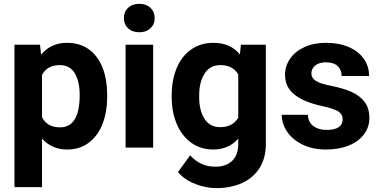

<svg xmlns="http://www.w3.org/2000/svg" viewBox="-20 -758 1954 986"><path d="M195.8 -46.4V203.1H54.2V-528.3H185.5L190.9 -477.1Q241.7 -538.1 323.7 -538.1Q389.6 -538.1 436 -504.9Q482.4 -471.7 506.3 -411.4Q530.3 -351.1 530.3 -270V-259.8Q530.3 -182.1 506.3 -121.1Q482.4 -60.1 436 -25.1Q389.6 9.8 325.2 9.8Q246.1 9.8 195.8 -46.4ZM195.8 -372.6V-156.2Q222.2 -104 288.1 -104Q389.2 -104 389.2 -270Q389.2 -339.8 364 -381.8Q338.9 -423.8 287.1 -423.8Q221.7 -423.8 195.8 -372.6Z M695.3 -738.3Q731 -738.3 752.7 -717.8Q774.4 -697.3 774.4 -665Q774.4 -633.3 752.7 -612.8Q731 -592.3 695.3 -592.3Q659.7 -592.3 637.9 -612.8Q616.2 -633.3 616.2 -665Q616.2 -697.3 637.9 -717.8Q659.7 -738.3 695.3 -738.3ZM766.6 -528.3V0H625V-528.3Z M894 125.5 956.5 39.6Q1008.8 98.1 1085 98.1Q1141.1 98.1 1172.4 67.9Q1203.6 37.6 1203.6 -17.6V-45.9Q1153.8 9.8 1075.2 9.8Q1011.2 9.8 963.1 -24.4Q915 -58.6 888.9 -118.4Q862.8 -178.2 861.8 -253.9V-268.1Q861.8 -348.1 887.7 -409.2Q913.6 -470.2 962.2 -504.2Q1010.7 -538.1 1076.2 -538.1Q1163.6 -538.1 1211.9 -478.5L1217.3 -528.3H1345.2V-18.1Q1345.2 53.2 1313.5 104Q1281.7 154.8 1224.1 181.4Q1166.5 208 1090.8 208Q1057.1 208 1020 198.7Q982.9 189.5 949.2 170.9Q915.5 152.3 894 125.5ZM1002.9 -257.8Q1002.9 -190.4 1030.3 -147.7Q1057.6 -105 1110.8 -105Q1175.3 -105 1203.6 -153.8V-375.5Q1175.8 -423.8 1111.8 -423.8Q1058.6 -423.8 1030.8 -380.4Q1002.9 -336.9 1002.9 -268.1Z M1719.2 -184.6Q1698.2 -199.7 1629.9 -214.4Q1542 -233.4 1492.9 -271.7Q1443.8 -310.1 1443.8 -374Q1443.8 -418.5 1469.5 -456.1Q1495.1 -493.7 1543 -515.9Q1590.8 -538.1 1654.3 -538.1Q1721.7 -538.1 1771.7 -516.1Q1821.8 -494.1 1848.6 -455.6Q1875.5 -417 1875.5 -367.7H1734.4Q1734.4 -399.4 1714.1 -418.7Q1693.8 -438 1653.8 -438Q1619.1 -438 1599.1 -421.9Q1579.1 -405.8 1579.1 -380.9Q1579.1 -358.4 1600.1 -343.8Q1622.1 -328.6 1677.7 -317.9Q1741.2 -305.2 1784.2 -286.4Q1827.1 -267.6 1852.1 -234.9Q1877 -202.1 1877 -151.9Q1877 -105.5 1849.6 -68.6Q1822.3 -31.7 1772 -11Q1721.7 9.8 1654.8 9.8Q1584.5 9.8 1532.5 -16.1Q1480.5 -42 1453.6 -83Q1426.8 -124 1426.8 -168.5H1561Q1563 -129.4 1589.8 -110.1Q1616.7 -90.8 1657.7 -90.8Q1739.7 -90.8 1739.7 -146.5Q1739.7 -169.4 1719.2 -184.6Z"/></svg>

Font: Mardoto
Style: Bold
Weight: 700
Designer: Christian Robertson, Vahan Hovhannisyan
Foundry: Google
Version: Version 1.000